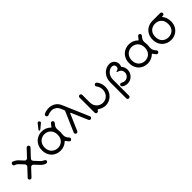

<svg xmlns="http://www.w3.org/2000/svg" viewBox="275 -2322 4100 4100"><g transform="rotate(-45 2324.5 -272.5)"><path d="M439 -77C465 -48 519 -4 563 -4C582 -4 603 -17 604 -41C604 -72 571 -83 555 -91C532 -103 516 -115 501 -130L398 -241C389 -252 384 -264 384 -276C385 -291 389 -303 398 -312L558 -483C565 -492 569 -502 569 -512C569 -533 551 -552 528 -552C516 -552 506 -548 498 -539L342 -373C333 -364 321 -359 308 -359C294 -359 283 -364 274 -373L182 -472C155 -500 121 -521 80 -538C75 -540 70 -541 65 -541C46 -541 24 -526 24 -494C24 -475 35 -463 50 -458C81 -447 103 -435 122 -415L219 -312C228 -303 232 -291 232 -276C232 -263 228 -252 219 -241L58 -69C51 -60 47 -51 47 -42C47 -19 66 0 89 0C100 0 109 -4 118 -13L274 -180C283 -189 295 -194 308 -194C323 -194 335 -189 342 -180Z M1162 -267C1162 -127 1066 -60 966 -60C868 -60 770 -131 770 -267C770 -404 868 -475 966 -475C1064 -475 1162 -408 1162 -267ZM1238 -196C1242 -227 1244 -244 1244 -267C1243 -317 1232 -364 1240 -395C1248 -430 1266 -454 1296 -490C1302 -497 1305 -505 1305 -515C1305 -538 1287 -556 1264 -556C1244 -556 1226 -534 1211 -513C1189 -478 1175 -461 1165 -476C1112 -532 1039 -557 966 -557C827 -557 688 -459 688 -267C688 -72 827 21 966 21C1039 21 1112 -5 1165 -58C1172 -65 1179 -68 1190 -49C1202 -32 1217 -9 1234 8C1273 52 1330 -14 1296 -45C1256 -92 1237 -120 1237 -175C1237 -180 1237 -187 1238 -196ZM947 -632C941 -625 939 -617 942 -610C949 -598 960 -593 975 -605L1086 -696C1098 -705 1100 -721 1093 -734C1084 -754 1062 -761 1046 -754C1043 -753 1039 -750 1036 -745Z M1851 -25C1858 -10 1872 0 1889 0C1912 0 1930 -18 1930 -41C1930 -47 1929 -53 1926 -59L1672 -651C1649 -704 1612 -745 1568 -770C1546 -783 1522 -792 1497 -798C1448 -811 1367 -814 1282 -773C1268 -764 1261 -752 1261 -737C1264 -713 1280 -697 1301 -697C1309 -697 1316 -698 1321 -701C1350 -715 1382 -723 1417 -725C1452 -728 1487 -720 1521 -701C1556 -683 1581 -654 1598 -615L1633 -535C1636 -525 1634 -512 1627 -497L1437 -59C1434 -53 1433 -47 1433 -41C1433 -18 1451 0 1474 0C1491 0 1503 -8 1511 -23L1672 -396C1674 -401 1677 -403 1682 -403C1687 -403 1690 -401 1692 -396Z M2134 -496C2134 -519 2116 -537 2093 -537C2070 -537 2052 -519 2052 -496V-41C2052 -18 2070 0 2093 0C2108 0 2120 -6 2127 -18C2134 -29 2139 -40 2150 -40C2169 -40 2186 -14 2245 5C2273 15 2302 20 2331 20C2472 20 2606 -94 2606 -267C2606 -343 2582 -410 2539 -461C2531 -470 2520 -475 2507 -475C2484 -475 2467 -457 2467 -434C2467 -423 2470 -415 2476 -408C2505 -373 2524 -327 2524 -267C2524 -136 2428 -63 2329 -63C2244 -63 2134 -127 2134 -268Z M2746 221C2746 244 2764 262 2787 262C2810 262 2828 244 2828 221V-270C2828 -379 2909 -477 3010 -477C3050 -477 3080 -445 3080 -406C3080 -367 3049 -336 3010 -336C3004 -336 3001 -332 3001 -324C3001 -319 3003 -313 3010 -312C3049 -304 3118 -279 3118 -188C3118 -119 3060 -62 2990 -62C2940 -62 2914 -93 2892 -93C2867 -93 2852 -74 2852 -53C2852 -6 2939 20 2990 20C3117 20 3200 -83 3200 -191C3200 -239 3185 -289 3146 -330C3146 -331 3145 -331 3145 -335C3156 -358 3162 -381 3162 -404C3162 -484 3098 -556 3010 -556C2862 -556 2746 -427 2746 -270Z M3794 -267C3794 -127 3698 -60 3598 -60C3500 -60 3402 -131 3402 -267C3402 -404 3500 -475 3598 -475C3696 -475 3794 -408 3794 -267ZM3870 -196C3874 -227 3876 -244 3876 -267C3875 -317 3864 -364 3872 -395C3880 -430 3898 -454 3928 -490C3934 -497 3937 -505 3937 -515C3937 -538 3919 -556 3896 -556C3876 -556 3858 -534 3843 -513C3821 -478 3807 -461 3797 -476C3744 -532 3671 -557 3598 -557C3459 -557 3320 -459 3320 -267C3320 -72 3459 21 3598 21C3671 21 3744 -5 3797 -58C3804 -65 3811 -68 3822 -49C3834 -32 3849 -9 3866 8C3905 52 3962 -14 3928 -45C3888 -92 3869 -120 3869 -175C3869 -180 3869 -187 3870 -196Z M4308 -473C4408 -473 4504 -410 4504 -268C4504 -125 4408 -62 4308 -62C4208 -62 4112 -125 4112 -268C4112 -410 4208 -473 4308 -473ZM4030 -268C4030 -73 4172 20 4308 20C4444 20 4586 -73 4586 -268C4586 -352 4559 -417 4518 -464C4515 -467 4519 -473 4524 -473H4545C4568 -473 4586 -491 4586 -514C4586 -537 4568 -555 4545 -555H4308C4171 -555 4030 -463 4030 -268Z"/></g></svg>

Font: Fabada
Style: Regular
Weight: 400
Designer: deFharo
Foundry: deFharo.com
Version: Version 4.000 2011 initial release